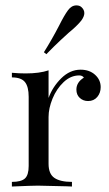

<svg xmlns="http://www.w3.org/2000/svg" viewBox="-20 -681 399 701"><path d="M347.6 -362.9Q347.6 -341.9 335.1 -327Q322.6 -312.1 301.6 -312.1Q283.9 -312.1 271.4 -323.4Q258.9 -334.7 258.9 -354Q258.9 -380.6 286.3 -397.6Q280.6 -405.6 269.4 -405.6Q237.9 -405.6 212.1 -381Q186.3 -356.5 171.8 -321Q157.3 -285.5 157.3 -254V-83.1Q157.3 -46 178.6 -31.5Q200 -16.9 242.7 -16.9V0L223.4 -0.8Q141.1 -3.2 118.5 -3.2Q97.6 -3.2 23.4 0V-16.9Q57.3 -16.9 71 -29.4Q84.7 -41.9 84.7 -75V-327.4Q84.7 -364.5 71 -381.5Q57.3 -398.4 23.4 -398.4V-415.3Q49.2 -412.9 73.4 -412.9Q124.2 -412.9 157.3 -424.2V-323.4Q171.8 -363.7 203.6 -395.2Q235.5 -426.6 274.2 -426.6Q306.5 -426.6 327 -408.1Q347.6 -389.5 347.6 -362.9ZM287.9 -633.1Q287.9 -621 276.6 -605.6Q260.5 -585.5 230.6 -561.3Q225 -556.5 201.2 -534.3Q177.4 -512.1 149.2 -483.1L140.3 -490.3Q170.2 -537.9 196 -587.9Q214.5 -625 228.2 -643.5Q241.1 -661.3 258.9 -661.3Q270.2 -661.3 276.6 -655.6Q287.9 -646 287.9 -633.1Z"/></svg>

Font: Playfair Display
Style: Regular
Weight: 400
Designer: Claus Eggers Sørensen
Foundry: Claus Eggers Sørensen
Version: Version 1.005; ttfautohint (v1.2) -l 10 -r 42 -G 200 -x 21 -